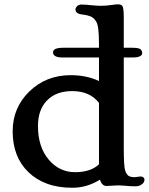

<svg xmlns="http://www.w3.org/2000/svg" viewBox="-20 -865 695 896"><path d="M446.3 -26.4Q385.3 11.2 317.9 11.2Q250.5 11.2 199.5 -7.8Q148.4 -26.9 112.8 -61.5Q39.1 -132.3 39.1 -252.4Q39.1 -361.8 116.2 -437.5Q194.8 -514.2 309.6 -514.2Q384.3 -514.2 441.9 -486.8V-596.7H272.9Q227.5 -596.7 227.5 -620.6Q227.5 -642.1 274.4 -642.1H441.9V-659.2Q441.9 -742.2 429.9 -762.5Q418 -782.7 401.9 -788.8Q385.7 -794.9 367.2 -796.9Q332 -799.8 332 -821.3Q332 -828.1 339.6 -835.9Q347.2 -843.8 360.4 -843.8Q373.5 -843.8 383.8 -842.8Q394 -841.8 404.3 -840.8Q435.1 -837.9 449.5 -837.9Q463.9 -837.9 475.1 -838.9L505.4 -842.3Q510.7 -842.8 515.9 -843.8Q521 -844.7 529.1 -844.7Q537.1 -844.7 543 -843Q548.8 -841.3 552.2 -835Q557.6 -824.2 557.6 -781.2V-642.1H596.7Q629.4 -642.1 636.5 -634.3Q643.6 -626.5 643.6 -617.7Q643.6 -596.7 597.2 -596.7H557.6V-172.9Q557.6 -87.9 564.2 -68.8Q570.8 -49.8 580.8 -43.9Q590.8 -38.1 608.4 -38.1L636.2 -41.5Q644 -41.5 649.2 -37.1Q654.3 -32.7 654.3 -27.6Q654.3 -22.5 652.1 -16.8Q649.9 -11.2 644.5 -6.8Q630.9 4.4 614.5 4.4Q598.1 4.4 587.9 3.9L566.4 2Q555.2 1.5 545.7 0.7Q536.1 0 530.8 0L477.1 2.9Q455.6 2.9 446.3 -26.4ZM441.9 -98.1V-384.8Q399.4 -439.9 316.9 -439.9Q241.2 -439.9 198.7 -395.5Q157.2 -352.5 157.2 -276.9Q157.2 -178.2 208.5 -118.7Q257.8 -61.5 330.3 -61.5Q402.8 -61.5 441.9 -98.1Z"/></svg>

Font: Stoke
Style: Regular
Weight: 400
Designer: Nicole Fally
Foundry: Nicole Fally
Version: Version 1.002